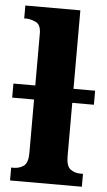

<svg xmlns="http://www.w3.org/2000/svg" viewBox="-59 -796 463 831"><g transform="rotate(5 172.5 -380.0)"><path d="M17 0H329V-56H318Q293 -56 274.5 -69.5Q256 -83 256 -125V-358H350V-419H256V-760H17V-704H28Q43 -704 66.5 -694Q90 -684 90 -645V-419H-5V-358H90V-125Q90 -83 71.5 -69.5Q53 -56 28 -56H17Z"/></g></svg>

Font: Noto Serif SemiCondensed Extra
Style: Regular
Weight: 800
Width: 4
Designer: Monotype Design Team
Foundry: Monotype Imaging Inc.
Version: Version 1.002